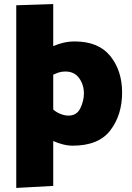

<svg xmlns="http://www.w3.org/2000/svg" viewBox="-20 -706 651 945"><path d="M393 -246Q393 -289 369.5 -321.5Q346 -354 302 -354Q283 -354 268 -349Q253 -344 242 -338V-167Q256 -154 277 -145.5Q298 -137 317 -137Q358 -137 375.5 -173.5Q393 -210 393 -246ZM60 219V-680L242 -686V-479Q267 -490 293.5 -496Q320 -502 348 -502Q465 -502 523 -430Q581 -358 581 -250Q581 -141 523.5 -65Q466 11 338 11Q314 11 289 4.5Q264 -2 242 -12V209Z"/></svg>

Font: Palanquin Dark
Style: Bold
Weight: 700
Designer: Pria Ravichandran
Version: Version 1.000